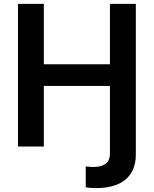

<svg xmlns="http://www.w3.org/2000/svg" viewBox="-20 -747 784 979"><path d="M71.7 -727.3H203.5V-419.4H540.5V-727.3H672.6V43Q672.6 62.1 668.9 82.2Q665.1 102.3 656.4 120.9Q647.7 139.6 632.8 156.2Q617.9 172.9 595.5 185.2Q573.2 197.4 542.3 204.7Q511.4 212 470.9 212Q463.1 212 454.9 211.6Q446.7 211.3 439.5 210.8Q432.2 210.2 426.3 209.5Q420.5 208.8 417.3 207.7V101.6Q424.4 102.6 435.4 103.5Q446.4 104.4 455.3 104.4Q471.9 104.4 487.4 101.4Q502.8 98.4 514.6 90.7Q526.3 83.1 533.4 70Q540.5 56.8 540.5 36.2V-308.9H203.5V0H71.7Z"/></svg>

Font: Interop SemBd
Style: Regular
Weight: 600
Designer: Rasmus Andersson, Google, Jang Haemin
Foundry: jhaemin
Version: Version 1.008